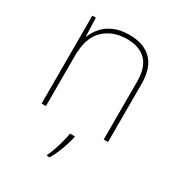

<svg xmlns="http://www.w3.org/2000/svg" viewBox="-179 -658 930 998"><g transform="rotate(30 286.5 -158.5)"><path d="M309 -538Q395 -538 442 -491Q489 -444 489 -346V0H463V-345Q463 -433 422.5 -473Q382 -513 309 -513Q223 -513 169.5 -461.5Q116 -410 116 -302V0H90V-528H111L115 -417H117Q129 -448 152.5 -475.5Q176 -503 214.5 -520.5Q253 -538 309 -538ZM325 67Q319 93 310.5 119.5Q302 146 291 171.5Q280 197 266 221H249V215Q257 200 267 171.5Q277 143 285 112.5Q293 82 296 61H325Z"/></g></svg>

Font: Noto Sans Cham Thin
Style: Regular
Weight: 250
Version: Version 2.002